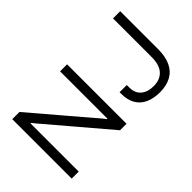

<svg xmlns="http://www.w3.org/2000/svg" viewBox="-64 -1120 1567 1567"><g transform="rotate(-45 719.0 -337.0)"><path d="M102 0V-686H185L588 -213Q596 -205 607 -191.5Q618 -178 629.5 -164.5Q641 -151 648 -140H654Q654 -157 654 -179Q654 -201 654 -220V-686H735V0H660L252 -480Q237 -496 218.5 -519Q200 -542 189 -556H183Q183 -539 183 -515Q183 -491 183 -469V0ZM1110 12Q1038 12 985.5 -12Q933 -36 905 -84Q877 -132 877 -204V-222H960V-193Q960 -129 1000 -94.5Q1040 -60 1109 -60Q1183 -60 1224 -104.5Q1265 -149 1265 -238V-686H1348V-249Q1348 -161 1320 -103Q1292 -45 1238.5 -16.5Q1185 12 1110 12Z"/></g></svg>

Font: Archivo SemiExpanded Light
Style: Regular
Weight: 300
Width: 6
Designer: Hector Gatti
Foundry: Omnibus-Type
Version: Version 2.001